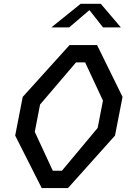

<svg xmlns="http://www.w3.org/2000/svg" viewBox="-20 -960 660 980"><path d="M193 0H327L567 -268L605.5 -465.5L475.5 -730H335L96 -465.5L57.5 -268ZM157.5 -287 184.5 -426.5 368 -641.5H414.5L505.5 -446.5L478.5 -307L296 -88.5H249.5ZM242 -820H333L436.5 -908.5L506 -820H597L494.5 -940.5H391.5Z"/></svg>

Font: Monaspace Krypton
Style: Italic
Weight: 400
Italic angle: -11°
Designer: Riley Cran & the Lettermatic Team
Foundry: Lettermatic
Version: Version 1.101 (Monaspace Krypton)